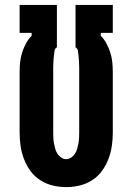

<svg xmlns="http://www.w3.org/2000/svg" viewBox="-20 -755 540 783"><path d="M250 8Q222 8 195 1.5Q168 -5 144.5 -20Q121 -35 104.5 -57.5Q88 -80 78 -106Q68 -132 64 -159.5Q60 -187 60 -215V-461Q60 -481 62 -501Q64 -521 70 -540Q76 -559 85.5 -577Q95 -595 109 -609V-621H60V-735H212V-562Q204 -558 202.5 -548.5Q201 -539 200 -530.5Q199 -522 198.5 -513.5Q198 -505 197.5 -496Q197 -487 197 -478.5Q197 -470 197 -461V-215Q197 -204 197.5 -193Q198 -182 200 -171Q202 -160 205 -149Q208 -138 214 -128.5Q220 -119 229.5 -112.5Q239 -106 250 -106Q261 -106 270.5 -112.5Q280 -119 286 -128.5Q292 -138 295 -149Q298 -160 300 -171Q302 -182 302.5 -193Q303 -204 303 -215V-461Q303 -470 303 -478.5Q303 -487 302.5 -496Q302 -505 301.5 -513.5Q301 -522 300 -530.5Q299 -539 297.5 -548.5Q296 -558 288 -562V-735H440V-621H391V-609Q405 -595 414.5 -577Q424 -559 430 -540Q436 -521 438 -501Q440 -481 440 -461V-215Q440 -187 436 -159.5Q432 -132 422 -106Q412 -80 395.5 -57.5Q379 -35 355.5 -20Q332 -5 305 1.5Q278 8 250 8Z"/></svg>

Font: Iosevka Curly Slab Heavy
Style: Regular
Weight: 900
Monospace: yes
Designer: Belleve Invis
Foundry: Belleve Invis
Version: Version 22.1.2; ttfautohint (v1.8.4)